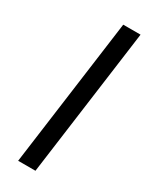

<svg xmlns="http://www.w3.org/2000/svg" viewBox="-194 -789 666 836"><g transform="rotate(30 138.5 -371.0)"><path d="M60 0H147L247 -742H160Z"/></g></svg>

Font: Cheyenne Sans
Style: Italic
Weight: 400
Italic angle: -8.13011°
Designer: The Public Sans project authors (U.S. Web Design System), Libre Franklin designed by Pablo Impallari and Rodrigo Fuenzal
Foundry: The Cheyenne Sans Project Authors
Version: Version 2.007